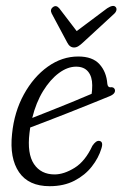

<svg xmlns="http://www.w3.org/2000/svg" viewBox="-20 -633 421 661"><path d="M329 -121.5Q319.5 -89.5 296.2 -59.8Q273 -30 236.5 -11Q200 8 151 8Q78.5 8 45.5 -40.2Q12.5 -88.5 21.5 -172Q29 -247.5 62.2 -308Q95.5 -368.5 144.5 -403.5Q193.5 -438.5 249.5 -438.5Q298.5 -438.5 322.5 -412Q346.5 -385.5 349.5 -344.5Q351 -332.5 359.5 -332.5Q372 -334.5 375.5 -324.5Q379 -310 355.5 -301Q327.5 -289.5 290.2 -274.5Q253 -259.5 214.2 -244.2Q175.5 -229 141.2 -215.8Q107 -202.5 84 -194Q82.5 -184.5 81.5 -175Q73 -104 97 -68.2Q121 -32.5 168 -32.5Q200 -32.5 236.8 -55.2Q273.5 -78 298 -131Q310.5 -149.5 321.5 -148Q337 -146 329 -121.5ZM242 -403.5Q212.5 -403.5 182.8 -381.5Q153 -359.5 128.5 -319.8Q104 -280 91 -227Q117 -237 153 -251.5Q189 -266 226.8 -281.2Q264.5 -296.5 295.5 -310Q297.5 -322 297.5 -339.5Q297.5 -369 283.5 -386.2Q269.5 -403.5 242 -403.5ZM265.5 -486.5Q257 -478.5 249.8 -474Q242.5 -469.5 235 -469.5Q220 -469.5 211.5 -486.5L158 -586.5Q151 -600.5 163 -609Q173.5 -616.5 184 -604.5L244 -526L349 -604.5Q370 -618 378 -609Q382 -605 380.8 -598.2Q379.5 -591.5 373 -585.5Z"/></svg>

Font: Fraunces 144pt SuperSoft Light
Style: Italic
Weight: 300
Italic angle: -16°
Version: Version 1.000;[b76b70a41]